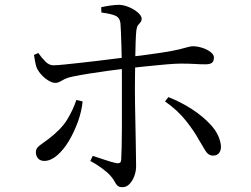

<svg xmlns="http://www.w3.org/2000/svg" viewBox="-20 -760 1040 797"><path d="M488 17Q474 17 467.5 10.5Q461 4 456 -6Q451 -16 439 -30Q426 -45 402.5 -62Q379 -79 355 -92L365 -113Q390 -105 416.5 -96Q443 -87 462 -83Q470 -81 476 -83.5Q482 -86 483 -96Q484 -114 485 -149.5Q486 -185 486 -228.5Q486 -272 486 -315Q486 -358 486 -390Q486 -411 486 -441Q486 -471 485.5 -504.5Q485 -538 484 -570Q483 -602 482 -627Q481 -652 480 -664Q477 -687 458.5 -695Q440 -703 401 -708L400 -730Q417 -734 438 -737Q459 -740 475 -740Q496 -739 517.5 -729.5Q539 -720 553.5 -707Q568 -694 568 -682Q568 -673 563 -667.5Q558 -662 553 -655.5Q548 -649 546 -634Q544 -615 543 -585Q542 -555 541.5 -519.5Q541 -484 540.5 -450Q540 -416 540 -389Q540 -366 540.5 -329.5Q541 -293 542 -252Q543 -211 543.5 -172Q544 -133 544.5 -105.5Q545 -78 545 -70Q545 -49 537.5 -29Q530 -9 517.5 4Q505 17 488 17ZM164 -92Q147 -92 138 -102.5Q129 -113 129 -127Q129 -140 135.5 -147.5Q142 -155 153 -162.5Q164 -170 180 -182Q234 -223 258.5 -263Q283 -303 297 -345L323 -339Q319 -298 303.5 -255Q288 -212 266 -175Q244 -138 217 -115Q190 -92 164 -92ZM209 -416Q198 -416 183 -424.5Q168 -433 154.5 -447Q141 -461 133 -477Q129 -487 126 -502.5Q123 -518 121 -532L139 -540Q153 -520 168.5 -504.5Q184 -489 201 -489Q216 -489 245.5 -492Q275 -495 311.5 -499Q348 -503 385.5 -507.5Q423 -512 454 -516Q485 -520 504 -522Q596 -533 648 -541Q700 -549 725.5 -555.5Q751 -562 761.5 -565Q772 -568 781 -568Q799 -568 819.5 -561.5Q840 -555 854 -544Q868 -533 868 -522Q868 -506 860 -499.5Q852 -493 833 -493Q811 -493 787.5 -494.5Q764 -496 731 -496Q708 -496 668 -492.5Q628 -489 585 -484.5Q542 -480 506 -476Q473 -472 431.5 -466.5Q390 -461 350 -454.5Q310 -448 281 -442Q261 -438 249 -432Q237 -426 228.5 -421Q220 -416 209 -416ZM865 -114Q845 -114 832.5 -134.5Q820 -155 806 -179Q787 -214 752.5 -258Q718 -302 665 -339L679 -357Q730 -337 776.5 -307Q823 -277 856 -240.5Q889 -204 896 -163Q900 -142 891.5 -128Q883 -114 865 -114Z"/></svg>

Font: Noto Serif HK ExtraLight
Style: Regular
Weight: 400
Version: Version 2.002-H1;hotconv 1.1.0;makeotfexe 2.6.0